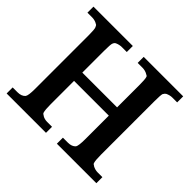

<svg xmlns="http://www.w3.org/2000/svg" viewBox="-157 -849 1035 1035"><g transform="rotate(45 361.0 -331.0)"><path d="M219 -368H484V-535Q484 -559 483 -573.5Q482 -588 480 -594Q479 -601 471 -604Q460 -611 449.5 -613.5Q439 -616 431 -616H393V-662H694V-616H657Q639 -616 620 -607Q613 -603 607 -592V-593Q605 -587 604 -572.5Q603 -558 603 -535V-126Q603 -85 608 -68Q610 -61 621 -56H620Q639 -46 657 -46H694V0H393V-46H431Q461 -46 476 -63Q484 -76 484 -126V-305H219V-126Q219 -85 224 -68Q226 -61 237 -56H236Q252 -46 273 -46H310V0H10V-46H47Q77 -46 92 -63Q101 -75 101 -126V-535Q101 -581 96 -591Q91 -603 87 -604Q76 -611 65.5 -613.5Q55 -616 47 -616H10V-662H310V-616H273Q254 -616 236 -608Q227 -604 223 -592V-593Q221 -587 220 -572.5Q219 -558 219 -535Z"/></g></svg>

Font: New Athena Unicode
Style: Bold
Weight: 700
Designer: J. Rusten 1997; rev. by R. Hancock 2001, 2002, rev. by D. Mastronarde 2002-2021
Foundry: Society for Classical Studies (formerly American Philological Association)
Version: Version 5.008